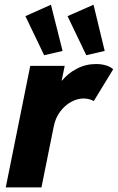

<svg xmlns="http://www.w3.org/2000/svg" viewBox="-20 -810 509 830"><path d="M110.8 -525.4H259.8L246.6 -461.9H248.5Q273.4 -492.7 312 -512.9Q350.6 -533.2 395 -533.2Q420.9 -533.2 440.9 -526.4Q460.9 -519.5 469.2 -510.3L385.3 -373Q377.9 -377.9 365.7 -381.1Q353.5 -384.3 341.3 -384.3Q315.4 -384.3 288.3 -369.9Q261.2 -355.5 240.5 -328.1Q219.7 -300.8 212.4 -263.7L159.2 0H4.9ZM89.8 -740.2 200.2 -789.6 250.5 -589.8 170.9 -571.3ZM272 -740.2 384.3 -789.6 432.6 -589.8 353 -571.3Z"/></svg>

Font: Reddit Sans Fudge ExBold Italic
Style: Regular
Weight: 800
Italic angle: -11.25°
Designer: Stephen Hutchings
Version: Version 1.013